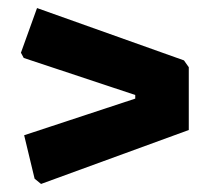

<svg xmlns="http://www.w3.org/2000/svg" viewBox="-20 -500 520 477"><path d="M437 -350 72 -480 32 -369 39 -356 316 -264V-255L40 -164L66 -56L82 -43L449 -177V-333Z"/></svg>

Font: Luna Sans Black
Style: Regular
Weight: 900
Designer: Juan Pablo del Peral
Foundry: Huerta Tipografica
Version: Version 2.001; ttfautohint (v1.5)